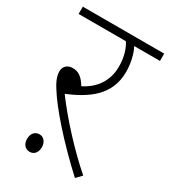

<svg xmlns="http://www.w3.org/2000/svg" viewBox="-160 -705 710 799"><g transform="rotate(30 195.5 -305.0)"><path d="M353 -14C270 -86 179 -185 116 -270C204 -307 292 -360 292 -477C292 -516 282 -560 267 -587H391V-622H0V-587H227C241 -566 255 -531 255 -481C255 -409 216 -360 160 -332C140 -365 121 -380 92 -380C68 -380 50 -365 50 -341C50 -322 56 -301 76 -270C117 -203 213 -94 328 12ZM74 -30C74 -3 90 12 110 12C129 12 145 -2 145 -30C145 -54 131 -72 110 -72C88 -72 74 -55 74 -30Z"/></g></svg>

Font: Noto Sans ExtraLight
Style: Italic
Weight: 200
Italic angle: -12°
Designer: Monotype Design Team
Foundry: Monotype Imaging Inc.
Version: Version 2.013